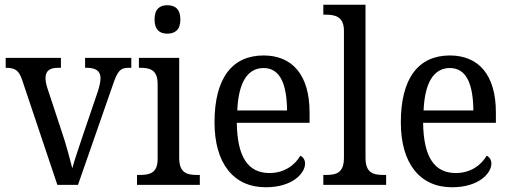

<svg xmlns="http://www.w3.org/2000/svg" viewBox="-20 -780 2158 810"><path d="M74 -441 222 0H309L454 -416C475 -480 487 -494 523 -494H534V-536H339V-494H346C384 -494 404 -480 404 -451C404 -435 400 -418 393 -395L329 -207C312 -155 292 -98 285 -70C276 -105 259 -171 242 -220L180 -408C175 -424 172 -437 172 -451C172 -480 189 -494 225 -494H237V-536H4V-494C43 -494 60 -484 74 -441Z M686 -638C717 -638 741 -653 741 -698C741 -743 717 -758 686 -758C655 -758 632 -743 632 -698C632 -653 655 -638 686 -638ZM558 0H823V-42H811C768 -42 736 -51 736 -114V-536H566V-494H572C613 -494 645 -485 645 -426V-109C645 -50 612 -42 570 -42H558Z M1101 10C1214 10 1267 -49 1267 -90C1267 -107 1257 -119 1247 -123C1225 -85 1181 -50 1117 -50C1028 -50 981 -115 979 -262H1286V-306C1286 -464 1213 -546 1092 -546C960 -546 885 -451 885 -264C885 -91 965 10 1101 10ZM1191 -314H981C986 -430 1023 -493 1092 -493C1164 -493 1190 -421 1191 -314Z M1344 0H1609V-42H1597C1554 -42 1522 -51 1522 -114V-760H1344V-718H1356C1395 -718 1431 -709 1431 -650V-114C1431 -51 1399 -42 1356 -42H1344Z M1887 10C2000 10 2053 -49 2053 -90C2053 -107 2043 -119 2033 -123C2011 -85 1967 -50 1903 -50C1814 -50 1767 -115 1765 -262H2072V-306C2072 -464 1999 -546 1878 -546C1746 -546 1671 -451 1671 -264C1671 -91 1751 10 1887 10ZM1977 -314H1767C1772 -430 1809 -493 1878 -493C1950 -493 1976 -421 1977 -314Z"/></svg>

Font: Noto Serif Devanagari SemiCondensed
Style: Regular
Weight: 400
Width: 4
Designer: Universal Thirst, Indian Type Foundry and the Monotype Design Team
Foundry: Monotype Imaging Inc.
Version: Version 2.004